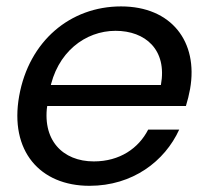

<svg xmlns="http://www.w3.org/2000/svg" viewBox="-20 -577 660 605"><path d="M111.1 -242.9H565.8C571.5 -261.6 575.5 -277.7 579 -296.9C605.1 -445.4 520.4 -556.8 361.4 -556.8C201.6 -556.8 71.4 -447.8 40.4 -274.5C9.4 -101.3 105.9 8.5 261.9 8.5C398.2 8.5 499.1 -69 544.7 -168.6H446.9C416.9 -110 357.7 -68.4 275.5 -68.4C178.2 -68.4 109.2 -135.3 130.4 -254.9L136.1 -290.1C158.1 -412.5 249 -479.9 344.1 -479.9C437.7 -479.9 507.4 -420.5 487 -309.2H124.1Z"/></svg>

Font: Poppins Devanagari Thin
Style: Italic
Weight: 100
Italic angle: -10°
Designer: Ninad Kale (Devanagari), Jonny Pinhorn (Latin)
Foundry: Indian Type Foundry
Version: 4.005